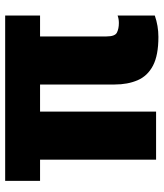

<svg xmlns="http://www.w3.org/2000/svg" viewBox="35 -659 633 743"><g transform="rotate(-90 351.5 -287.5)"><path d="M663 -5Q623 9 580 9Q509 9 469 -12Q429 -33 412.5 -71.5Q396 -110 396 -160V-449H291V0H105V-449H23V-584H663V-449H582V-192Q582 -159 597 -151.5Q612 -144 634 -144Q650 -144 663 -149Z"/></g></svg>

Font: BDO Grotesk Black
Style: Regular
Weight: 900
Designer: Deni Anggara
Foundry: Lokal Container
Version: Version 2.000